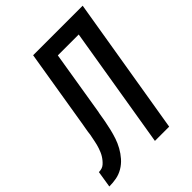

<svg xmlns="http://www.w3.org/2000/svg" viewBox="-249 -849 962 962"><g transform="rotate(-45 232.0 -367.5)"><path d="M-41 0 -27 -88Q-16 -88 -6 -91Q4 -94 12 -101Q20 -108 27 -116.5Q34 -125 39.5 -134Q45 -143 49 -152.5Q53 -162 56.5 -172Q60 -182 62.5 -192Q65 -202 67 -212Q69 -222 71 -232Q73 -242 75 -252Q75 -256 76 -260.5Q77 -265 77 -269Q79 -281 81 -292.5Q83 -304 85 -315L154 -735H505L383 0H282L389 -647H241L184 -299Q184 -299 183.5 -299Q183 -299 183 -298V-296Q179 -271 174.5 -246.5Q170 -222 164 -197Q158 -172 150 -148Q142 -124 129 -100.5Q116 -77 98 -56.5Q80 -36 57 -22.5Q34 -9 9 -4.5Q-16 0 -41 0Z"/></g></svg>

Font: Iosevka Curly Semibold Oblique
Style: Regular
Weight: 600
Italic angle: -9°
Monospace: yes
Designer: Belleve Invis
Foundry: Belleve Invis
Version: Version 11.1.0; ttfautohint (v1.8.3)